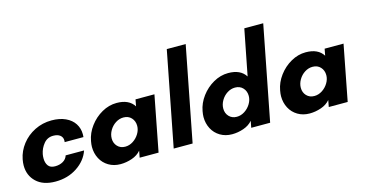

<svg xmlns="http://www.w3.org/2000/svg" viewBox="-78 -1105 2812 1471"><g transform="rotate(-15 1328.5 -370.0)"><path d="M7 -172Q7 -193 12 -220Q24 -283 65 -336Q106 -389 168 -420Q230 -451 302 -451Q366 -451 412.5 -429.5Q459 -408 483 -370.5Q507 -333 507 -287Q507 -272 506 -264H357Q358 -268 358 -277Q358 -303 338.5 -318.5Q319 -334 284 -334Q238 -334 209 -299Q180 -264 171 -219Q168 -203 168 -185Q168 -150 184.5 -127Q201 -104 239 -104Q275 -104 302 -119.5Q329 -135 338 -164H484Q458 -88 384 -39Q310 10 212 10Q115 10 61 -41Q7 -92 7 -172Z M549 -174Q549 -193 554 -220Q565 -281 604.5 -334Q644 -387 700.5 -419Q757 -451 818 -451Q916 -451 956 -387L966 -440H1116L1031 0H881L891 -53Q864 -21 819 -5.5Q774 10 728 10Q675 10 634 -14.5Q593 -39 571 -81Q549 -123 549 -174ZM797 -110Q830 -110 859.5 -129Q889 -148 907.5 -178.5Q926 -209 926 -241Q926 -279 902.5 -304.5Q879 -330 840 -330Q807 -330 777.5 -311Q748 -292 730 -261Q712 -230 712 -197Q712 -160 735.5 -135Q759 -110 797 -110Z M1297 -750H1447L1301 0H1151Z M1434 -174Q1434 -193 1439 -220Q1450 -281 1489.5 -334Q1529 -387 1585.5 -419Q1642 -451 1703 -451Q1801 -451 1841 -387L1912 -750H2062L1916 0H1766L1776 -53Q1749 -21 1704 -5.5Q1659 10 1613 10Q1560 10 1519 -14.5Q1478 -39 1456 -81Q1434 -123 1434 -174ZM1682 -110Q1715 -110 1744.5 -129Q1774 -148 1792.5 -178.5Q1811 -209 1811 -241Q1811 -279 1787.5 -304.5Q1764 -330 1725 -330Q1692 -330 1662.5 -311Q1633 -292 1615 -261Q1597 -230 1597 -197Q1597 -160 1620.5 -135Q1644 -110 1682 -110Z M2049 -174Q2049 -193 2054 -220Q2065 -281 2104.5 -334Q2144 -387 2200.5 -419Q2257 -451 2318 -451Q2416 -451 2456 -387L2466 -440H2616L2531 0H2381L2391 -53Q2364 -21 2319 -5.5Q2274 10 2228 10Q2175 10 2134 -14.5Q2093 -39 2071 -81Q2049 -123 2049 -174ZM2297 -110Q2330 -110 2359.5 -129Q2389 -148 2407.5 -178.5Q2426 -209 2426 -241Q2426 -279 2402.5 -304.5Q2379 -330 2340 -330Q2307 -330 2277.5 -311Q2248 -292 2230 -261Q2212 -230 2212 -197Q2212 -160 2235.5 -135Q2259 -110 2297 -110Z"/></g></svg>

Font: Teachers
Style: Bold Italic
Weight: 700
Designer: Alfredo Marco Pradil & Chank Diesel
Version: Version 0.009